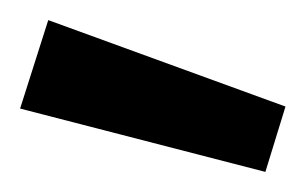

<svg xmlns="http://www.w3.org/2000/svg" viewBox="-20 -821 304 191"><path d="M244 -650 0 -713 28 -801 264 -715Z"/></svg>

Font: Ruda
Style: Bold
Weight: 700
Designer: Mariela Monsalve and Angelina Sanchez
Foundry: Mariela Monsalve and Angelina Sanchez
Version: Version 2.000